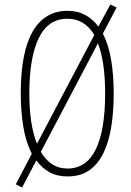

<svg xmlns="http://www.w3.org/2000/svg" viewBox="-20 -772 580 851"><path d="M484 -358Q484 -282 474 -215.5Q464 -149 440.5 -98Q417 -47 377.5 -18.5Q338 10 279 10Q233 10 199 -9Q165 -28 141 -61L78 59L50 45L121 -91Q94 -143 83 -212.5Q72 -282 72 -358Q72 -541 125 -632.5Q178 -724 279 -724Q324 -724 358 -705.5Q392 -687 416 -654L469 -752L497 -739L436 -623Q461 -575 472.5 -507Q484 -439 484 -358ZM110 -358Q110 -218 144 -135L398 -617Q355 -689 279 -689Q193 -689 151.5 -602.5Q110 -516 110 -358ZM446 -358Q446 -498 414 -580L161 -99Q204 -25 279 -25Q363 -25 404.5 -110Q446 -195 446 -358Z"/></svg>

Font: Noto Sans Arabic ExtCond ExtLt
Style: Regular
Weight: 200
Width: 2
Designer: Monotype Design Team, Nadine Chahine, Nizar Qandah and Khaled Hosny
Foundry: Monotype Imaging Inc.
Version: Version 2.012; ttfautohint (v1.8.4.7-5d5b)